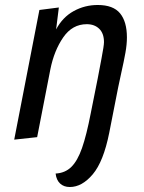

<svg xmlns="http://www.w3.org/2000/svg" viewBox="-20 -550 577 770"><path d="M372 -530Q434 -530 461.5 -496.5Q489 -463 489 -400Q489 -372 483 -338.5Q477 -305 466 -256L454 -200L418 -17Q395 98 352 149Q309 200 260 200Q236 200 221 186Q206 172 203 146Q241 144 266 119.5Q291 95 309 43.5Q327 -8 344 -96Q363 -194 372 -236Q377 -263 387 -315Q397 -367 397 -381Q397 -416 378 -434.5Q359 -453 328 -453Q270 -453 233.5 -400Q197 -347 182 -272L129 0L37 10L138 -510L216 -520L205 -432Q231 -481 275.5 -505.5Q320 -530 372 -530Z"/></svg>

Font: Sansita Light Italic
Style: Regular
Weight: 300
Italic angle: -11°
Designer: Pablo Cosgaya
Foundry: Omnibus-Type
Version: Version 1.006